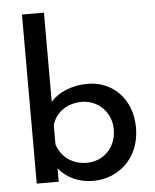

<svg xmlns="http://www.w3.org/2000/svg" viewBox="-55 -823 708 879"><g transform="rotate(-5 299.0 -383.5)"><path d="M338 10C453 10 554 -74 554 -216C554 -351 462 -435 351 -435C276 -435 214 -407 180 -367V-777H79V0H180V-61C215 -19 268 10 338 10ZM316 -75C247 -75 197 -116 180 -172V-260C196 -317 249 -355 316 -355C393 -355 452 -295 452 -216C452 -135 394 -75 316 -75Z"/></g></svg>

Font: Reem Kufi
Style: Regular
Weight: 400
Designer: Khaled Hosny
Version: Version 0.007